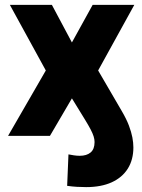

<svg xmlns="http://www.w3.org/2000/svg" viewBox="-20 -559 586 790"><path d="M334.5 210.9Q315.4 210.9 295.7 209.7Q275.9 208.5 256.3 205.6L261.7 76.2Q271.5 78.1 283.9 80.1Q296.4 82 308.1 82Q336.4 82 352.8 68.4Q369.1 54.7 369.1 25.4Q369.1 14.2 365.2 2Q361.3 -10.3 352.8 -26.6Q344.2 -43 329.6 -66.9L275.9 -154.3L185.5 0H13.2L168.5 -269L20.5 -539.1H193.4L275.9 -384.3L361.3 -539.1H532.7L383.8 -269L481 -102.1Q500 -69.8 510.3 -42.7Q520.5 -15.6 524.7 6.6Q528.8 28.8 528.8 47.4Q528.8 98.1 505.9 134.8Q482.9 171.4 439.5 191.2Q396 210.9 334.5 210.9Z"/></svg>

Font: Inter 18pt ExtraBold
Style: Regular
Weight: 800
Designer: Rasmus Andersson
Foundry: rsms
Version: Version 4.001;git-66647c0bb